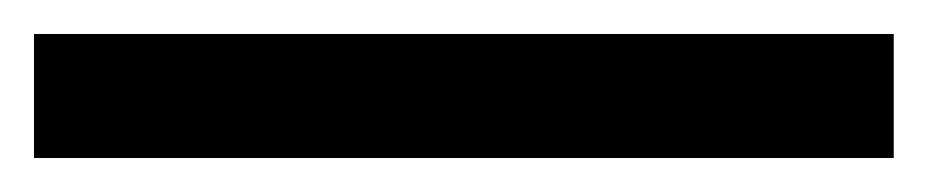

<svg xmlns="http://www.w3.org/2000/svg" viewBox="-23 -853 546 113"><path d="M503 -760H-3V-833H503Z"/></svg>

Font: Noto Sans Hebrew Thin Medium
Style: Regular
Weight: 500
Version: Version 3.001